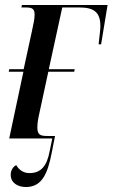

<svg xmlns="http://www.w3.org/2000/svg" viewBox="-20 -556 452 771"><path d="M17 0H190L179 53C168 111 144 139 99 139C77 139 59 130 45 107C32 114 23 128 23 146C23 178 51 195 84 195C146 195 171 146 188 56L201 -10H170C141 -10 130 -15 130 -45C130 -54 131 -67 135 -87L174 -268H278L280 -278H176L230 -526H299C357 -526 383 -507 383 -452C383 -437 381 -424 376 -378H386L412 -536H68L66 -526H84C110 -526 119 -520 119 -497C119 -479 114 -459 108 -430L75 -278H17L15 -268H74Z"/></svg>

Font: Noto Serif Display ExtraCondensed Medium
Style: Italic
Weight: 500
Width: 2
Italic angle: -12°
Designer: Monotype Design Team
Foundry: Monotype Imaging Inc.
Version: Version 2.009